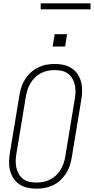

<svg xmlns="http://www.w3.org/2000/svg" viewBox="-20 -1128 565 1156"><path d="M200 8Q200 8 199.5 8Q199 8 199 8Q171 8 144.5 2Q118 -4 96.5 -18.5Q75 -33 61 -54.5Q47 -76 40.5 -101.5Q34 -127 34.5 -155Q35 -183 40 -210L97 -555Q101 -580 109 -604.5Q117 -629 131.5 -651.5Q146 -674 166.5 -692.5Q187 -711 210.5 -722.5Q234 -734 259.5 -738.5Q285 -743 310 -743Q310 -743 310 -743Q310 -743 310 -743Q338 -743 364.5 -737Q391 -731 412.5 -716.5Q434 -702 448 -680.5Q462 -659 468.5 -633.5Q475 -608 474.5 -580Q474 -552 469 -525L412 -180Q408 -155 400 -130.5Q392 -106 377.5 -83.5Q363 -61 343 -42.5Q323 -24 299 -12.5Q275 -1 249.5 3.5Q224 8 200 8ZM200 -29Q220 -29 241 -33Q262 -37 281.5 -47Q301 -57 317.5 -72.5Q334 -88 345 -106.5Q356 -125 363 -145Q370 -165 373 -186L430 -531Q434 -552 434.5 -574Q435 -596 430.5 -616.5Q426 -637 415.5 -655Q405 -673 389 -685Q373 -697 352 -701.5Q331 -706 309 -706Q289 -706 268 -702Q247 -698 227.5 -688Q208 -678 192 -662.5Q176 -647 164.5 -628.5Q153 -610 146.5 -590Q140 -570 136 -549L79 -204Q75 -183 74.5 -161Q74 -139 78.5 -118.5Q83 -98 93.5 -80Q104 -62 120 -50Q136 -38 157 -33.5Q178 -29 200 -29ZM297 -848 309 -922H384L372 -848ZM525 -1072H225V-1108H525Z"/></svg>

Font: Iosevka SS04 XLt Obl
Style: Regular
Weight: 200
Italic angle: -9°
Monospace: yes
Designer: Belleve Invis
Foundry: Belleve Invis
Version: Version 19.0.0; ttfautohint (v1.8.4)